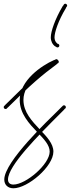

<svg xmlns="http://www.w3.org/2000/svg" viewBox="-30 -687 381 1032"><path d="M42 325C119 325 257 208 257 128C257 85 221 47 185 10C142 -36 96 -84 96 -150C96 -242 203 -317 268 -346C274 -348 276 -353 273 -359C270 -365 266 -367 260 -364C192 -334 76 -254 76 -150C76 -76 127 -22 171 24C207 61 237 93 237 128C237 196 109 305 42 305C23 305 13 295 13 278C13 204 173 44 294 -77L314 -97C319 -102 319 -106 314 -111C309 -116 306 -117 304 -115L300 -111L280 -91C235 -46 -7 181 -7 278C-7 306 12 325 42 325ZM0 -101C6 -101 10 -106 10 -111C10 -116 6 -121 0 -121C-6 -121 -10 -116 -10 -111C-10 -106 -6 -101 0 -101ZM12 -109C139 -236 197 -284 274 -341C279 -345 280 -350 276 -355C272 -360 267 -361 262 -357C185 -300 126 -251 -2 -123C-5 -120 -5 -116 0 -111C5 -106 9 -106 12 -109ZM314 -101C320 -101 324 -106 324 -111C324 -116 320 -121 314 -121C308 -121 304 -116 304 -111C304 -106 308 -101 314 -101ZM276 -345C282 -345 286 -350 286 -355C286 -360 282 -365 276 -365C270 -365 266 -360 266 -355C266 -350 270 -345 276 -345ZM276 -345C282 -345 286 -350 286 -355C286 -360 282 -365 276 -365C270 -365 266 -360 266 -355C266 -350 270 -345 276 -345ZM273 -349C278 -349 283 -354 283 -359C283 -364 278 -369 273 -369C268 -369 263 -364 263 -359C263 -354 268 -349 273 -349ZM273 -349C278 -349 283 -354 283 -359C283 -364 278 -369 273 -369C268 -369 263 -364 263 -359C263 -354 268 -349 273 -349ZM267 -351C268 -350 271 -351 276 -355C281 -359 284 -362 283 -363C282 -364 278 -363 273 -359C268 -355 266 -352 267 -351ZM279 -432C284 -432 289 -436 289 -442C289 -448 284 -452 279 -452C274 -452 269 -448 269 -442C269 -436 274 -432 279 -432ZM266 -438C272 -434 277 -436 279 -442V-443C282 -448 280 -452 275 -456C268 -462 263 -473 263 -486C263 -514 284 -577 324 -643C328 -649 327 -654 321 -657C315 -660 310 -660 307 -654C266 -585 243 -518 243 -486C243 -466 252 -448 266 -438ZM321 -647C326 -647 331 -652 331 -657C331 -662 326 -667 321 -667C316 -667 311 -662 311 -657C311 -652 316 -647 321 -647Z"/></svg>

Font: Mistral SingleLine Outline
Style: Regular
Weight: 300
Designer: François Chastanet, Élisa Garzelli, Anais Alves, Morgane Autin
Foundry: institut supérieur des arts et du design Toulouse / isdaT
Version: Version 1.000;Glyphs 3.3 (3337)